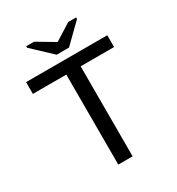

<svg xmlns="http://www.w3.org/2000/svg" viewBox="-195 -955 991 1076"><g transform="rotate(-30 300.0 -416.5)"><path d="M346.2 -582.5V0H253.4V-582.5H37.1V-658.7H562.5V-582.5ZM342.3 -706.1H262.2L138.2 -822.8V-832.5H189L302.2 -765.1H303.2L410.2 -832.5H461.4V-822.8Z"/></g></svg>

Font: Liberation Mono
Style: Regular
Weight: 400
Monospace: yes
Designer: Steve Matteson
Foundry: Ascender Corporation
Version: Version 2.1.5